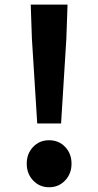

<svg xmlns="http://www.w3.org/2000/svg" viewBox="-20 -782 418 816"><path d="M110.6 -762.4H267L262 -617.6L239.6 -257.4H138.2L115.6 -617.6ZM93.6 -86.4Q93.6 -129.2 120.7 -157.6Q147.8 -186 188.4 -186Q229.8 -186 256.9 -157.6Q284 -129.2 284 -86.4Q284 -43.8 256.8 -15Q229.6 13.8 188.4 13.8Q148 13.8 120.8 -15Q93.6 -43.8 93.6 -86.4Z"/></svg>

Font: 寒蝉端黑体 Light
Style: Regular
Weight: 300
Designer: ChillDuanSans {Warren2060}; 
Source Han Sans {Ryoko NISHIZUKA 西塚涼子 (kana, bopomofo & ideographs); Paul D. Hunt (Latin, G
Foundry: ChillType&Adobe
Version: Version 1.300;Glyphs 3.3 (3306)